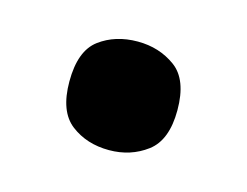

<svg xmlns="http://www.w3.org/2000/svg" viewBox="-41 -212 358 278"><g transform="rotate(15 138.0 -73.5)"><path d="M137.8 8.2Q104.2 8.2 80.5 -10Q56.8 -28.2 56.8 -73.2Q56.8 -119.1 80.5 -136.8Q104.2 -154.5 137.8 -154.5Q170.1 -154.5 194.4 -136.8Q218.7 -119.1 218.7 -73.2Q218.7 -28.2 194.4 -10Q170.1 8.2 137.8 8.2Z"/></g></svg>

Font: Noto Serif Telugu
Style: Regular
Weight: 400
Designer: Jelle Bosma - Monotype Design Team
Foundry: Monotype Imaging Inc.
Version: Version 2.003